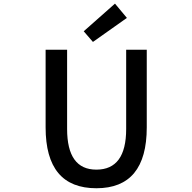

<svg xmlns="http://www.w3.org/2000/svg" viewBox="-20 -1005 1040 1038"><path d="M501 12.7Q226.6 12.7 226.6 -316.4V-736.3H342.8V-307.6Q342.8 -87.9 501 -87.9Q662.1 -87.9 662.1 -307.6V-736.3H773.4V-316.4Q773.4 12.7 501 12.7ZM482.4 -778.3 432.6 -835.9 601.6 -985.4 666 -908.2Z"/></svg>

Font: Gen Shin Gothic Monospace Medium
Style: Regular
Weight: 500
Designer: [Source Han Sans]
Ryoko NISHIZUKA  (kana & ideographs); Paul D. Hunt (Latin, Greek & Cyrillic); Wenlong ZHANG  (bopomofo
Version: Version 1.002.20150607